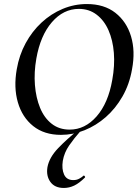

<svg xmlns="http://www.w3.org/2000/svg" viewBox="-20 -656 694 951"><path d="M282 12Q199 12 144.5 -31.5Q90 -75 68.5 -149Q47 -223 63 -313Q75 -383 107 -442Q139 -501 186 -544.5Q233 -588 290.5 -612Q348 -636 410 -636Q496 -636 551.5 -592.5Q607 -549 629 -476Q651 -403 634 -313Q621 -238 586.5 -178Q552 -118 504 -76Q456 -34 399 -11Q342 12 282 12ZM325 -14Q401 -14 458.5 -79.5Q516 -145 536 -260Q549 -331 544 -394Q539 -457 517.5 -506Q496 -555 458.5 -583.5Q421 -612 371 -612Q294 -612 237 -546Q180 -480 160 -366Q148 -298 153 -235Q158 -172 178.5 -122Q199 -72 236 -43Q273 -14 325 -14ZM296 275Q251 275 229.5 245Q208 215 215 172Q224 124 267.5 78.5Q311 33 370 -14L379 -7Q347 29 322.5 64.5Q298 100 291 141Q285 181 297.5 208.5Q310 236 343 236Q359 236 371.5 229.5Q384 223 394 214Q396 212 399.5 216.5Q403 221 401 223Q373 251 348 263Q323 275 296 275Z"/></svg>

Font: Cormorant Light SemiBold
Style: Italic
Weight: 600
Italic angle: -10°
Version: Version 4.000